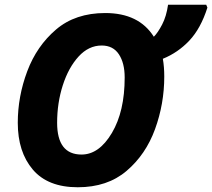

<svg xmlns="http://www.w3.org/2000/svg" viewBox="-20 -780 895 810"><path d="M308 10Q433 10 514 -59Q595 -128 634 -235Q673 -342 673 -457Q673 -498 667 -532Q731 -558 779 -609Q827 -660 855 -748L850 -760H689Q682 -711 664 -676.5Q646 -642 629 -625Q566 -725 424 -725Q298 -725 216.5 -655.5Q135 -586 95 -479.5Q55 -373 55 -262Q55 -139 118.5 -64.5Q182 10 308 10ZM324 -128Q221 -128 221 -262Q221 -346 245 -420.5Q269 -495 311.5 -541.5Q354 -588 409 -588Q457 -588 481.5 -551Q506 -514 506 -453Q506 -310 452 -219Q398 -128 324 -128Z"/></svg>

Font: Noto Sans Display Extra
Style: Italic
Weight: 800
Italic angle: -12°
Designer: Monotype Design Team
Foundry: Monotype Imaging Inc.
Version: Version 1.900